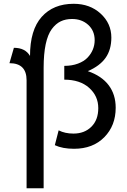

<svg xmlns="http://www.w3.org/2000/svg" viewBox="-20 -772 670 1012"><path d="M370.1 12.2Q309.6 12.2 269 -6.8L289.1 -85Q322.3 -67.9 367.2 -67.9Q425.3 -67.9 461.7 -104Q498 -140.1 498 -202.1Q498 -266.1 449.7 -309.1Q401.4 -352.1 318.8 -352.1V-424.8Q359.4 -424.8 391.1 -436.8Q422.9 -448.7 441.4 -468.3Q460 -487.8 469.5 -511.2Q479 -534.7 479 -560.1Q479 -609.9 445.1 -640.9Q411.1 -671.9 359.9 -671.9Q325.7 -671.9 299.8 -659.4Q273.9 -647 252.9 -618.7Q231.9 -590.3 220.9 -539.1Q210 -487.8 210 -415V220.2H120.1V-349.1Q120.1 -439 29.8 -439L53.2 -520Q113.3 -520 138.2 -477.1Q138.2 -614.3 199.7 -683.1Q261.2 -752 368.2 -752Q454.1 -752 510.5 -700.2Q566.9 -648.4 566.9 -574.2Q566.9 -510.3 536.6 -467.3Q506.3 -424.3 442.9 -397Q515.6 -372.1 552.7 -323Q589.8 -273.9 589.8 -204.1Q589.8 -109.9 529.8 -48.8Q469.7 12.2 370.1 12.2Z"/></svg>

Font: ABeeZee
Style: Regular
Weight: 400
Designer: Anja Meiners
Foundry: Anja Meiners
Version: Version 1.002